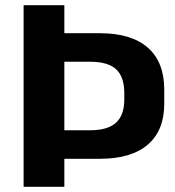

<svg xmlns="http://www.w3.org/2000/svg" viewBox="-20 -720 674 740"><path d="M71 -700H228V-592H365Q486 -592 549.5 -536.5Q613 -481 613 -375V-320Q613 -217 549.5 -162.5Q486 -108 365 -108H221V-218H328Q395 -218 427 -247Q459 -276 459 -336V-361Q459 -424 427.5 -453Q396 -482 328 -482H193L228 -518V0H71Z"/></svg>

Font: Pathway Extreme
Style: Bold
Weight: 700
Designer: Eduardo Rodriguez Tunni
Foundry: Eduardo Rodriguez Tunni
Version: Version 1.001;gftools[0.9.26]